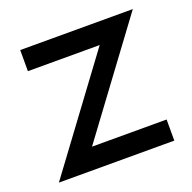

<svg xmlns="http://www.w3.org/2000/svg" viewBox="-90 -550 641 641"><g transform="rotate(-20 230.0 -230.0)"><path d="M300 -385H45V-460H445L160 -75H425V0H15Z"/></g></svg>

Font: renner_400book
Style: Book
Weight: 400
Version: Version 003.000 ; ttfautohint (v0.97) -l 8 -r 50 -G 200 -x 1